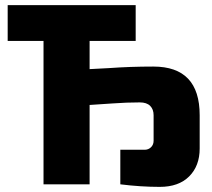

<svg xmlns="http://www.w3.org/2000/svg" viewBox="-20 -720 830 750"><path d="M450 0V-135H545Q560 -135 570 -145Q580 -155 580 -170V-270Q580 -293 566.5 -306.5Q553 -320 526 -320Q475 -320 420 -316Q365 -312 330 -310V0H150V-560H10V-700H510V-560H330V-450Q369 -452 406 -454Q489 -460 579 -460Q760 -460 760 -270V-140Q760 -72 719 -31Q678 10 604 10Q530 10 450 0Z"/></svg>

Font: Russo One
Style: Regular
Weight: 400
Designer: Jovanny lemonad
Foundry: Jovanny Lemonad
Version: Version 1.001